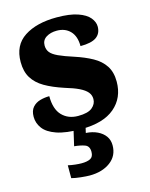

<svg xmlns="http://www.w3.org/2000/svg" viewBox="-118 -624 732 939"><g transform="rotate(-15 248.0 -154.5)"><path d="M238 10Q159 10 113 -6Q67 -22 47 -49Q27 -76 27 -108Q27 -139 42 -156Q57 -173 80 -179.5Q103 -186 127 -186Q127 -120 158 -88Q189 -56 239 -56Q289 -56 310.5 -74Q332 -92 332 -117Q332 -137 319.5 -152Q307 -167 280.5 -180Q254 -193 210 -206Q152 -225 113.5 -247.5Q75 -270 55 -302.5Q35 -335 35 -383Q35 -468 97 -508.5Q159 -549 261 -549Q327 -549 367.5 -535Q408 -521 426 -499Q444 -477 444 -454Q444 -419 419 -401Q394 -383 338 -383Q338 -433 312.5 -459.5Q287 -486 245 -486Q213 -486 191 -472Q169 -458 169 -431Q169 -411 180 -396.5Q191 -382 219 -369Q247 -356 297 -340Q346 -324 384 -303Q422 -282 443 -250Q464 -218 464 -170Q464 -88 406.5 -39Q349 10 238 10ZM218 240Q202 240 173.5 237Q145 234 127 229V164Q145 168 163.5 170Q182 172 195 172Q224 172 240 163.5Q256 155 256 130Q256 101 234.5 93Q213 85 181 82L202 -9H263L253 34Q286 36 311 48Q336 60 350 79.5Q364 99 364 126Q364 179 323 209.5Q282 240 218 240Z"/></g></svg>

Font: Noto Serif Kannada ExtraBold
Style: Regular
Weight: 800
Version: Version 2.003